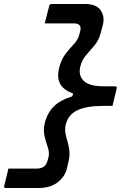

<svg xmlns="http://www.w3.org/2000/svg" viewBox="-37 -780 657 961"><path d="M260 -444Q270 -482 289.5 -508Q309 -534 328.5 -554.5Q348 -575 357 -596Q359 -604 361 -611.5Q363 -619 365 -626Q373 -663 333 -663H187Q193 -686 198 -706.5Q203 -727 209 -749Q211 -760 222 -760H390Q446 -760 467.5 -727.5Q489 -695 477 -652L467 -615Q458 -579 436.5 -553.5Q415 -528 394 -504Q373 -480 365 -447Q354 -402 382.5 -375Q411 -348 482 -348H539Q550 -348 547 -337L526 -250H480Q396 -250 350 -228Q304 -206 292 -156Q287 -134 290.5 -114Q294 -94 300.5 -73Q307 -52 310 -27Q313 -2 306 29L298 62Q290 101 253.5 131Q217 161 155 161H-8Q-19 161 -16 150Q-10 127 -5 106.5Q0 86 5 64H145Q190 64 200 27Q202 20 204 13.5Q206 7 207 1Q210 -22 201 -47Q192 -72 185.5 -101Q179 -130 187 -164Q200 -215 232 -247Q264 -279 325 -298L329 -312Q279 -330 263 -362.5Q247 -395 260 -444Z"/></svg>

Font: Recursive Mn Lnr St Med
Style: Italic
Weight: 500
Italic angle: -15°
Monospace: yes
Version: Version 1.079;hotconv 1.0.112;makeotfexe 2.5.65598; ttfautoh